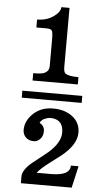

<svg xmlns="http://www.w3.org/2000/svg" viewBox="-71 -1015 674 1242"><g transform="rotate(5 266.0 -393.5)"><path d="M131.3 -530.3Q188.5 -530.3 205.8 -540Q223.1 -549.8 228.5 -560.8Q233.9 -571.8 233.9 -587.9V-764.2Q233.9 -803.2 227.3 -814.9Q220.7 -826.7 190.4 -826.7H126V-878.4Q187 -878.4 231.2 -909.4Q275.4 -940.4 275.4 -971.7H328.6L328.1 -587.9Q328.1 -553.7 341.3 -544.9Q363.3 -530.3 425.3 -530.3V-482.9H131.3ZM71.3 -411.6H460.4V-366.2H71.3ZM304.2 109.4Q426.3 109.4 426.3 43.9H476.1L443.8 185.5H113.8V142.6Q113.8 96.2 182.4 42.5Q251 -11.2 274.4 -31.2Q351.6 -98.1 351.6 -163.8Q351.6 -229.5 303.2 -246.1Q288.6 -251.5 269.8 -251.5Q251 -251.5 230.7 -242.7Q210.4 -233.9 200.7 -214.4Q232.9 -196.3 232.9 -163.1Q232.9 -129.9 214.1 -111.1Q195.3 -92.3 174.3 -92.3Q139.2 -92.3 120.4 -112.1Q101.6 -131.8 101.6 -159.7Q101.6 -218.8 151.9 -266.4Q202.1 -314 280 -314Q357.9 -314 407.2 -275.1Q456.5 -236.3 456.5 -172.4Q456.5 -93.8 358.4 -15.6Q331.1 5.9 282.5 42.2Q233.9 78.6 209.5 109.4Z"/></g></svg>

Font: Arbutus Slab
Style: Regular
Weight: 400
Version: Version 1.002; ttfautohint (v0.92) -l 10 -r 16 -G 200 -x 7 -